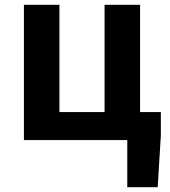

<svg xmlns="http://www.w3.org/2000/svg" viewBox="-20 -580 703 795"><path d="M507 195H633L646 -20V-116H560V-560H413V-116H226V-560H79V0H507Z"/></svg>

Font: Source Han Sans KR
Style: Bold
Weight: 700
Designer: Ryoko NISHIZUKA 西塚涼子 (kana, bopomofo & ideographs); Paul D. Hunt (Latin, Greek & Cyrillic); Sandoll Communications 산돌커뮤니
Foundry: Adobe
Version: Version 2.004;hotconv 1.0.118;makeotfexe 2.5.65603